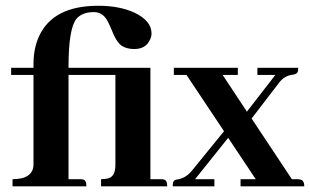

<svg xmlns="http://www.w3.org/2000/svg" viewBox="-20 -660 1098 680"><path d="M262.7 -25.4H222.7V-394.5H388.7V-76.2Q388.7 -35.2 363.3 -28.3Q352.5 -25.4 337.9 -25.4V0H572.3Q572.3 -22.5 559.6 -24.4Q554.7 -25.4 548.8 -25.4H512.7V-419.9H222.7V-424.8Q222.7 -558.6 251 -593.8Q271.5 -617.2 312.5 -617.2Q347.7 -617.2 365.2 -577.1Q368.2 -571.3 374 -557.6Q391.6 -510.7 412.1 -497.1Q430.7 -486.3 455.1 -486.3Q497.1 -486.3 511.7 -520.5Q516.6 -530.3 516.6 -542Q516.6 -586.9 454.1 -616.2Q401.4 -639.6 328.1 -639.6Q168.9 -639.6 119.1 -533.2Q98.6 -490.2 98.6 -432.6V-419.9H19.5V-394.5H98.6V-76.2Q96.7 -25.4 24.4 -25.4V0H286.1Q286.1 -22.5 273.4 -24.4Q268.6 -25.4 262.7 -25.4Z M591.8 0H739.3V-25.4H670.9L788.1 -171.9L885.7 -25.4H832V0H1057.6Q1057.6 -22.5 1042 -24.4Q1038.1 -25.4 1033.2 -25.4H1013.7L871.1 -240.2L967.8 -366.2Q987.3 -392.6 1017.6 -395.5Q1032.2 -397.5 1035.2 -407.2Q1036.1 -413.1 1036.1 -419.9H891.6V-394.5H955.1L854.5 -264.6L768.6 -394.5H822.3V-419.9H595.7V-394.5H640.6L773.4 -195.3L658.2 -53.7Q637.7 -29.3 608.4 -24.4Q594.7 -23.4 592.8 -12.7Q591.8 -6.8 591.8 0Z"/></svg>

Font: Abhaya Libre ExtraBold
Style: Regular
Weight: 800
Designer: Pushpananda Ekanayake, Sol Matas, Pathum Egodawatta
Foundry: Mooniak
Version: Version 1.050 ; ttfautohint (v1.6)